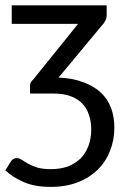

<svg xmlns="http://www.w3.org/2000/svg" viewBox="-28 -527 487 729"><path d="M194.3 -232.4Q248 -230.5 288.1 -214.8Q328.1 -200.2 354.5 -175.8Q380.9 -151.4 393.6 -117.2Q406.2 -83 406.2 -42Q406.2 4.9 389.6 45.9Q374 86.9 342.8 117.2Q312.5 147.5 267.6 165Q222.7 182.6 164.1 182.6Q104.5 182.6 63.5 165Q22.5 147.5 -7.8 120.1Q-1 109.4 12.7 86.9Q21.5 73.2 35.2 73.2Q44.9 73.2 55.7 80.1Q65.4 86.9 79.1 94.7Q93.8 102.5 114.3 109.4Q134.8 115.2 165 115.2Q200.2 115.2 228.5 105.5Q256.8 94.7 277.3 75.2Q296.9 55.7 307.6 27.3Q318.4 -1 318.4 -36.1Q318.4 -66.4 309.6 -90.8Q301.8 -116.2 284.2 -133.8Q266.6 -152.3 239.3 -162.1Q211.9 -171.9 173.8 -171.9Q144.5 -171.9 85.9 -171.9Q85.9 -178.7 85.9 -200.2Q85.9 -215.8 97.7 -224.6Q155.3 -295.9 268.6 -436.5Q206.1 -436.5 16.6 -436.5Q16.6 -454.1 16.6 -506.8Q106.4 -506.8 377 -506.8Q377 -497.1 377 -468.8Q377 -457 371.1 -447.3Q366.2 -437.5 358.4 -429.7Q303.7 -363.3 194.3 -232.4Z"/></svg>

Font: Lato
Style: Regular
Weight: 400
Designer: Lukasz Dziedzic with Adam Twardoch and Botio Nikoltchev
Version: Version 2.015; 2015-08-06; http://www.latofonts.com/